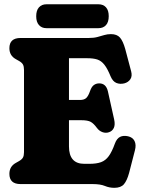

<svg xmlns="http://www.w3.org/2000/svg" viewBox="-20 -882 676 920"><path d="M25 -651Q25 -700 78.5 -700H405Q430 -700 447.2 -704.8Q464.5 -709.5 479.5 -714Q494.5 -718.5 511.5 -718.5Q540.5 -718.5 555 -701.8Q569.5 -685 580 -647.5L608.5 -540Q614.5 -517 604.5 -502.2Q594.5 -487.5 575.5 -482.5Q555 -477.5 537.8 -484.5Q520.5 -491.5 510 -516Q495 -553 480.2 -571.8Q465.5 -590.5 446.5 -596.8Q427.5 -603 398.5 -603H310.5V-403H363Q383 -403 393 -412.2Q403 -421.5 411 -444.5Q418.5 -466.5 429.8 -474.5Q441 -482.5 455.5 -482.5Q488 -482.5 497 -444.5L527 -309.5Q532.5 -284.5 525.5 -269.2Q518.5 -254 502.5 -248.5Q487 -243 471 -248.8Q455 -254.5 444 -269.5Q429 -290 414.8 -298Q400.5 -306 369 -306H310.5V-180.5Q310.5 -97 384 -97H408Q442.5 -97 464.2 -105Q486 -113 501.2 -134Q516.5 -155 530.5 -194Q539.5 -218.5 555.5 -226.2Q571.5 -234 593.5 -229Q616 -224 624.8 -206Q633.5 -188 626.5 -161.5L598.5 -53Q588.5 -16.5 573.8 0.8Q559 18 528 18Q504 18 482.5 9Q461 0 423.5 0H78.5Q25 0 25 -49Q25 -84.5 56 -101.5L71 -110Q85 -118 90 -127.2Q95 -136.5 95 -153V-547Q95 -563.5 90 -572.8Q85 -582 71 -590L56 -598.5Q25 -615.5 25 -651ZM153.5 -804Q153.5 -832.5 166.8 -847Q180 -861.5 202.5 -861.5H452Q474.5 -861.5 487.8 -847Q501 -832.5 501 -804.5Q501 -776 487.8 -761.5Q474.5 -747 452 -747H202.5Q180 -747 166.8 -761.8Q153.5 -776.5 153.5 -804Z"/></svg>

Font: Fraunces 144pt SuperSoft Black
Style: Regular
Weight: 900
Version: Version 1.000;[b76b70a41]